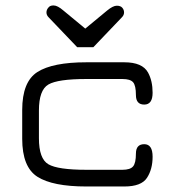

<svg xmlns="http://www.w3.org/2000/svg" viewBox="-20 -676 630 696"><path d="M318.4 -504.9H259.8L156.2 -613.3Q148.4 -621.1 148.4 -630.9Q148.4 -640.6 155.3 -648.4Q161.1 -656.2 172.9 -656.2Q173.8 -656.2 174.8 -656.2Q188.5 -656.2 210 -637.7L289.1 -572.3L368.2 -637.7Q389.6 -655.3 403.3 -655.3Q417 -655.3 423.3 -647.9Q429.7 -640.6 429.7 -630.9Q429.7 -621.1 421.9 -613.3ZM430.7 0H293Q170.9 0 115.7 -35.2Q60.5 -70.3 60.5 -172.9V-277.3Q60.5 -379.9 115.7 -415Q170.9 -450.2 293 -450.2H430.7Q496.1 -450.2 516.6 -413.1Q533.2 -382.8 533.2 -339.8Q533.2 -296.9 502.9 -296.9Q472.7 -296.9 472.7 -331.5Q472.7 -366.2 462.4 -377.9Q452.1 -389.6 423.8 -389.6H293Q189.5 -389.6 155.3 -369.6Q121.1 -349.6 121.1 -275.4V-174.8Q121.1 -100.6 155.3 -80.6Q189.5 -60.5 293 -60.5H423.8Q452.1 -60.5 462.4 -72.8Q472.7 -85 472.7 -119.1Q472.7 -153.3 502.9 -153.3Q533.2 -153.3 533.2 -107.9Q533.2 -62.5 512.7 -31.2Q492.2 0 430.7 0Z"/></svg>

Font: Jura
Style: Medium
Weight: 500
Version: Version 2.6.1